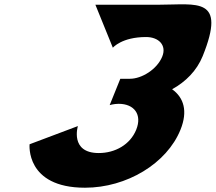

<svg xmlns="http://www.w3.org/2000/svg" viewBox="-20 -862 1007 897"><path d="M507.2 -639C507.2 -639 548.3 -689 662.7 -689C721 -689 759.5 -651 738.1 -598C713.9 -538 642.2 -494 587.2 -494H542.1L492.4 -371C492.4 -371 512.4 -377 534.4 -377C607 -377 645.1 -327 616.4 -256C588.1 -186 517.4 -147 441.5 -147C305.1 -147 343.9 -273 343.9 -273L118.2 -188C118.2 -188 97.7 15 377.1 15C571.8 15 759.4 -98 823.2 -256C858.4 -343 838.7 -406 784.1 -445C847.7 -480 899.5 -532 927 -600C1039.7 -879 898.6 -840 725.9 -840H425.6Z"/></svg>

Font: Hussar
Style: BdWideOblFour
Weight: 700
Foundry: Cannot Into Space Fonts
Version: Version 2.00